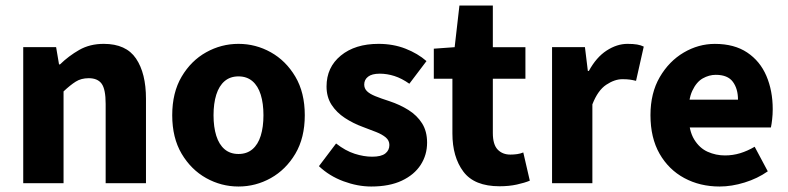

<svg xmlns="http://www.w3.org/2000/svg" viewBox="-20 -668 2874 700"><path d="M64.7 0V-496.1H184.6L195.2 -433.3H198.9Q230.3 -463.9 268.9 -486Q307.6 -508.1 358.3 -508.1Q439.7 -508.1 475.9 -454.6Q512.2 -401 512.2 -308V0H365.2V-289.2Q365.2 -342.8 350.5 -362.9Q335.9 -382.9 303.5 -382.9Q275.8 -382.9 256.1 -370.4Q236.4 -358 211.7 -334.7V0Z M849.5 12Q786.8 12 731.7 -18.7Q676.6 -49.5 642.2 -107.5Q607.9 -165.6 607.9 -247.9Q607.9 -330.4 642.2 -388.5Q676.6 -446.7 731.7 -477.4Q786.8 -508.1 849.5 -508.1Q912.3 -508.1 967.3 -477.4Q1022.3 -446.7 1056.8 -388.5Q1091.2 -330.4 1091.2 -247.9Q1091.2 -165.6 1056.8 -107.5Q1022.3 -49.5 967.3 -18.7Q912.3 12 849.5 12ZM849.5 -106.6Q879.9 -106.6 900.3 -123.9Q920.7 -141.2 930.6 -173.1Q940.5 -205 940.5 -247.9Q940.5 -290.8 930.6 -322.8Q920.7 -354.7 900.3 -372.1Q879.9 -389.5 849.5 -389.5Q819.1 -389.5 798.8 -372.1Q778.5 -354.7 768.5 -322.8Q758.5 -290.8 758.5 -247.9Q758.5 -205 768.5 -173.1Q778.5 -141.2 798.8 -123.9Q819.1 -106.6 849.5 -106.6Z M1333.3 12Q1283.7 12 1232 -7.2Q1180.2 -26.5 1142.8 -62.2L1205.3 -144.9Q1239.4 -118.2 1272.9 -107.5Q1306.3 -96.7 1336.9 -96.7Q1369.8 -96.7 1384.7 -108.4Q1399.6 -120 1399.6 -139.4Q1399.6 -155.8 1386.5 -166.9Q1373.3 -178 1351.6 -186.6Q1329.9 -195.3 1302.7 -205.3Q1267.3 -218.3 1237.3 -238Q1207.2 -257.7 1188.8 -286Q1170.5 -314.3 1170.5 -352.8Q1170.5 -422.6 1222.6 -465.4Q1274.7 -508.1 1360 -508.1Q1413.8 -508.1 1458.6 -490.5Q1503.3 -472.9 1534.9 -445.3L1472.4 -362.7Q1445.1 -382.1 1418.1 -390.8Q1391.1 -399.4 1364.6 -399.4Q1335.9 -399.4 1321.9 -388.4Q1307.9 -377.5 1307.9 -359.8Q1307.9 -345.6 1317.8 -335.7Q1327.6 -325.9 1348.1 -317.5Q1368.7 -309.1 1400.2 -299Q1438.2 -286.4 1469.4 -266.8Q1500.6 -247.2 1518.9 -218.2Q1537.1 -189.2 1537.1 -148Q1537.1 -103.1 1513.7 -66.9Q1490.4 -30.8 1445.1 -9.4Q1399.8 12 1333.3 12Z M1801.1 11.1Q1709.4 11.1 1669.4 -42.3Q1629.4 -95.7 1629.4 -181.4V-381H1561.6V-490.5L1637.6 -496L1655 -647.8H1776.8V-496H1895.6V-381H1776.8V-183.1Q1776.8 -141.2 1794.3 -122.8Q1811.9 -104.4 1840.7 -104.4Q1853.2 -104.4 1865.3 -106.1Q1877.5 -107.8 1887.8 -112.2L1911.6 -9.3Q1892.6 -1.4 1864.4 4.8Q1836.1 11.1 1801.1 11.1Z M1992.7 0V-496.1H2112.6L2123.2 -409.4H2126.9Q2154 -459.2 2191.7 -483.7Q2229.4 -508.1 2267.8 -508.1Q2288.9 -508.1 2302.8 -505.7Q2316.6 -503.3 2327 -498.1L2298.9 -373.3Q2286.6 -376.3 2276 -377.8Q2265.4 -379.3 2249 -379.3Q2220.9 -379.3 2190.3 -359Q2159.6 -338.7 2139.7 -287.5V0Z M2603.4 12Q2532.1 12 2474.9 -18.8Q2417.8 -49.6 2384.6 -107.6Q2351.5 -165.7 2351.5 -248.2Q2351.5 -328.8 2385.4 -386.9Q2419.2 -444.9 2472.9 -476.5Q2526.6 -508 2586.2 -508Q2657.2 -508 2704.1 -476.6Q2751.1 -445.2 2774.1 -391.3Q2797.2 -337.4 2797.2 -270Q2797.2 -250.6 2795.1 -232.6Q2793.1 -214.5 2790.6 -203.3H2465.5L2464.4 -304.7H2670.6Q2670.6 -344.3 2651.9 -369.7Q2633.2 -395.2 2589.4 -395.2Q2565.3 -395.2 2542.1 -382.2Q2519 -369.1 2504 -337Q2489 -305 2490.2 -248.2Q2491.3 -191.9 2510.7 -159.9Q2530.2 -127.9 2560.1 -114.6Q2590 -101.3 2623 -101.3Q2651.6 -101.3 2678.4 -109.4Q2705.2 -117.6 2731.4 -133L2779.2 -43.4Q2741.8 -17.1 2694.7 -2.6Q2647.6 12 2603.4 12Z"/></svg>

Font: SourceSans3VF
Style: Regular
Weight: 200
Designer: Paul D. Hunt
Foundry: Adobe
Version: Version 3.052;hotconv 1.1.0;makeotfexe 2.6.0